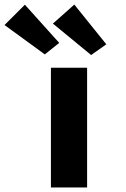

<svg xmlns="http://www.w3.org/2000/svg" viewBox="-75 -831 557 851"><path d="M150.7 0V-530.7H311.1V0ZM328.9 -587.1 159.5 -726.4 254.4 -810.7 396.2 -634.6ZM123.6 -589.9 -55 -720.1 35.3 -810.1 187.5 -640.9Z"/></svg>

Font: Lexend Mega
Style: Regular
Weight: 400
Designer: Bonnie Shaver-Troup, Thomas Jockin
Foundry: Lexend
Version: Version 1.007